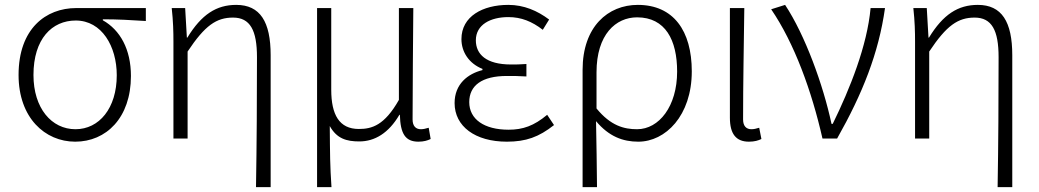

<svg xmlns="http://www.w3.org/2000/svg" viewBox="-20 -567 4254 786"><path d="M288 13C414 13 516 -84 516 -256C516 -365 472 -444 401 -484V-488C462 -488 516 -485 577 -481V-534H292C168 -534 56 -450 56 -260C56 -85 164 13 288 13ZM289 -38C191 -38 117 -124 117 -260C117 -408 193 -483 290 -483C397 -483 458 -377 458 -259C458 -124 386 -38 289 -38Z M1028 199H1088V-341C1088 -478 1045 -547 947 -547C866 -547 805 -508 747 -413H745L738 -534H683C689 -479 690 -438 690 -395V0H748V-356C819 -463 866 -495 934 -495C1004 -495 1032 -443 1032 -333C1032 -165 1031 22 1028 199Z M1278 199H1337C1331 111 1331 66 1330 -51C1359 1 1399 12 1451 12C1514 12 1571 -22 1615 -97H1617C1619 -20 1639 13 1693 13C1715 13 1731 8 1743 2L1735 -44C1721 -40 1713 -38 1703 -38C1683 -38 1669 -50 1669 -78C1669 -225 1671 -379 1672 -534H1613V-158C1554 -54 1503 -39 1449 -39C1369 -39 1336 -97 1336 -200V-534H1278Z M2055 13C2133 13 2186 -6 2248 -55L2220 -97C2166 -52 2121 -36 2062 -36C1962 -36 1901 -79 1901 -149C1901 -217 1953 -256 2055 -256C2081 -256 2104 -256 2135 -254V-305C2108 -303 2092 -303 2072 -303C1970 -303 1928 -345 1928 -402C1928 -466 1988 -497 2061 -497C2114 -497 2158 -479 2202 -445L2228 -487C2180 -523 2125 -547 2061 -547C1956 -547 1869 -500 1869 -407C1869 -354 1900 -307 1955 -285V-280C1895 -265 1841 -223 1841 -145C1841 -50 1925 13 2055 13Z M2365 199H2424C2423 96 2422 32 2420 -71C2473 -8 2530 13 2593 13C2704 13 2812 -93 2812 -275C2812 -441 2737 -547 2591 -547C2469 -547 2365 -458 2365 -281ZM2588 -38C2535 -38 2480 -52 2422 -123V-271C2422 -426 2501 -496 2588 -496C2704 -496 2752 -403 2752 -274C2752 -132 2678 -38 2588 -38Z M3046 13C3069 13 3085 8 3097 2L3088 -44C3075 -40 3066 -38 3056 -38C3036 -38 3022 -50 3022 -78C3022 -225 3025 -379 3027 -534H2968V-85C2968 -19 2993 13 3046 13Z M3347 0H3407C3511 -184 3577 -349 3603 -534H3544C3530 -380 3460 -205 3389 -60H3384C3350 -219 3276 -423 3194 -547L3137 -529C3232 -390 3303 -194 3347 0Z M4064 199H4124V-341C4124 -478 4081 -547 3983 -547C3902 -547 3841 -508 3783 -413H3781L3774 -534H3719C3725 -479 3726 -438 3726 -395V0H3784V-356C3855 -463 3902 -495 3970 -495C4040 -495 4068 -443 4068 -333C4068 -165 4067 22 4064 199Z"/></svg>

Font: Noto Sans KR Light
Style: Regular
Weight: 300
Designer: Ryoko NISHIZUKA 西塚涼子 (kana, bopomofo & ideographs); Paul D. Hunt (Latin, Greek & Cyrillic); Sandoll Communications 산돌커뮤니
Foundry: Adobe
Version: Version 2.004;hotconv 1.0.118;makeotfexe 2.5.65603